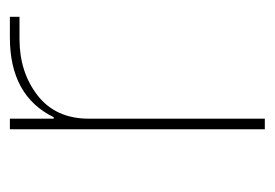

<svg xmlns="http://www.w3.org/2000/svg" viewBox="-102 -444 546 381"><g transform="rotate(-90 170.5 -253.0)"><path d="M105 0V-505.9H126V-418.9H128.9Q171.4 -505.9 287.1 -505.9H328.1V-486.8H284.2Q218.3 -486.8 172.1 -450.9Q126 -415 126 -349.1V0Z"/></g></svg>

Font: Anuphan Thin
Style: Regular
Weight: 250
Designer: Mike Abbink, Paul van der Laan, Pieter van Rosmalen, Mint Tantisuwanna
Foundry: Bold Monday; Cadson Demak
Version: Version 3.002;hotconv 1.0.109;makeotfexe 2.5.65596